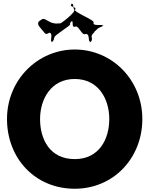

<svg xmlns="http://www.w3.org/2000/svg" viewBox="-20 -1144 917 1179"><path d="M248 -949C256 -938 263 -929 282 -943C311 -942 282 -887 299 -888C317 -902 283 -873 302 -887C322 -913 301 -912 334 -935C352 -949 377 -966 396 -980C424 -1000 399 -994 420 -1014C436 -1030 399 -1000 418 -1014C436 -1019 414 -973 442 -980C460 -994 485 -921 504 -935C537 -939 516 -886 536 -887C554 -901 520 -874 539 -888C556 -914 527 -915 556 -943C574 -957 543 -937 562 -951C591 -979 580 -969 612 -984C630 -998 592 -972 611 -986C616 -998 550 -980 554 -1004C572 -1018 423 -1072 442 -1086C452 -1106 399 -1099 420 -1119C436 -1135 399 -1105 418 -1119C436 -1124 425 -1106 435 -1086C453 -1072 342 -990 350 -1001C343 -1001 312 -992 274 -1016C245 -1033 245 -1032 218 -1012C204 -991 229 -974 248 -949ZM23 -413C23 -172 195 15 439 15C676 15 854 -172 854 -413C854 -654 668 -840 439 -840C212 -840 23 -654 23 -413ZM226 -413C226 -536 294 -659 439 -659C585 -659 651 -536 651 -413C651 -290 589 -167 439 -167C285 -167 226 -290 226 -413Z"/></svg>

Font: Hussar Przerywany
Style: Regular
Weight: 400
Foundry: Cannot Into Space Fonts
Version: Version 0.982